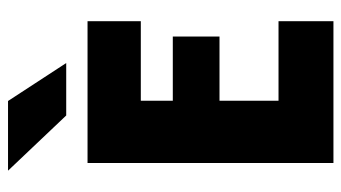

<svg xmlns="http://www.w3.org/2000/svg" viewBox="-210 -658 867 488"><g transform="rotate(-90 224.0 -413.5)"><path d="M54.2 0V-625H414.6V-489.6H212.5V-408.3H375.7V-289.6H212.5V-139.6H414.6V0ZM175 -679.2 34.7 -827.1H211.8L308.3 -679.2Z"/></g></svg>

Font: Afacad Flux ExtraBold
Style: Regular
Weight: 800
Designer: Kristian Moeller
Foundry: Dicotype
Version: Version 1.100